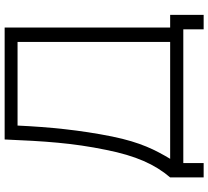

<svg xmlns="http://www.w3.org/2000/svg" viewBox="-54 -736 875 806"><g transform="rotate(-90 383.0 -332.5)"><path d="M670.8 -55.2V-750H201C193.8 -582.3 186.5 -465.6 157.3 -324C132.3 -199 96.9 -119.8 41.7 -55.2V85.4H102.1V0H663.5V85.4H724V-55.2ZM610.4 -55.2H119.8C156.2 -116.7 188.5 -177.1 213.5 -299C240.6 -434.4 253.1 -562.5 259.4 -695.8H610.4Z"/></g></svg>

Font: Manrope3 Light
Style: Regular
Weight: 300
Designer: Mikhail Sharanda
Foundry: Mikhail Sharanda
Version: Version 3.000;PS 003.000;hotconv 1.0.88;makeotf.lib2.5.64775